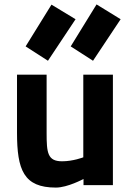

<svg xmlns="http://www.w3.org/2000/svg" viewBox="-20 -838 593 869"><path d="M197 -563 322 -751 213 -817 96 -628ZM401 -563 526 -751 417 -818 300 -628ZM491 0H358V-28C358 -28 286 11 233 11C87 11 57 -69 57 -238V-500H191V-236C191 -147 195 -108 261 -108C311 -108 357 -126 357 -126V-500H491Z"/></svg>

Font: RazerF5
Style: Bold
Weight: 700
Foundry: Razer Inc.
Version: Version 2